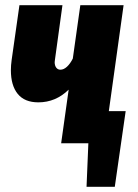

<svg xmlns="http://www.w3.org/2000/svg" viewBox="-20 -553 531 741"><path d="M465 -124 423 168H314L321 0H216L245 -207Q195 -158 128 -158Q75 -158 48.5 -190.5Q22 -223 22 -282Q22 -301 25 -322L55 -533H221L192 -322L191 -313Q191 -300 197 -292Q203 -284 213 -284Q226 -284 238.5 -295.5Q251 -307 261 -327L290 -533H457L400 -124Z"/></svg>

Font: Fira Sans Extra Condensed ExtraBold
Style: Italic
Weight: 800
Width: 3
Italic angle: -8°
Designer: Carrois Corporate & Edenspiekermann AG
Foundry: Carrois Corporate GbR & Edenspiekermann AG
Version: Version 4.203